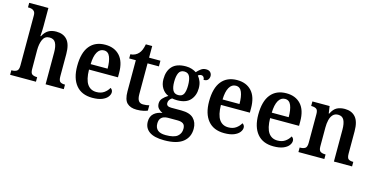

<svg xmlns="http://www.w3.org/2000/svg" viewBox="-91 -1241 3840 1960"><g transform="rotate(15 1828.5 -260.5)"><path d="M18 0V-48H23Q53 -48 74 -60Q95 -72 95 -118V-648Q95 -676 84 -689.5Q73 -703 57 -707.5Q41 -712 26 -712H16V-760H219V-567Q219 -546 218 -522.5Q217 -499 215.5 -482Q214 -465 214 -462H220Q243 -507 277 -527.5Q311 -548 361 -548Q436 -548 476.5 -501.5Q517 -455 517 -353V-119Q517 -72 534 -60Q551 -48 582 -48H585V0H393V-337Q393 -401 374.5 -436.5Q356 -472 310 -472Q260 -472 239.5 -426.5Q219 -381 219 -314L220 -114Q220 -71 239 -59.5Q258 -48 289 -48H291V0Z M888 10Q775 10 715.5 -62Q656 -134 656 -264Q656 -405 714 -476.5Q772 -548 879 -548Q976 -548 1032 -487Q1088 -426 1088 -307V-260H782Q784 -154 817.5 -106Q851 -58 913 -58Q961 -58 993.5 -81Q1026 -104 1043 -136Q1053 -131 1060 -120.5Q1067 -110 1067 -95Q1067 -71 1048 -46.5Q1029 -22 989.5 -6Q950 10 888 10ZM963 -318Q963 -396 944 -442.5Q925 -489 880 -489Q836 -489 811 -445Q786 -401 784 -318Z M1356 10Q1290 10 1254.5 -24.5Q1219 -59 1219 -147V-476H1149V-520Q1176 -521 1198 -532Q1220 -543 1234 -559Q1249 -575 1259 -599Q1269 -623 1276 -659H1343V-536H1463V-476H1343V-152Q1343 -103 1358.5 -81Q1374 -59 1406 -59Q1424 -59 1440 -61Q1456 -63 1471 -67V-11Q1457 -4 1426.5 3Q1396 10 1356 10Z M1709 239Q1603 239 1551 202Q1499 165 1499 97Q1499 42 1533 11.5Q1567 -19 1621 -26Q1598 -36 1578 -56Q1558 -76 1558 -110Q1558 -142 1579 -165.5Q1600 -189 1634 -210Q1593 -226 1567 -266.5Q1541 -307 1541 -363Q1541 -450 1587.5 -499Q1634 -548 1731 -548Q1765 -548 1793.5 -538.5Q1822 -529 1841 -516Q1860 -537 1883 -554.5Q1906 -572 1937 -572Q1968 -572 1983 -555.5Q1998 -539 1998 -517Q1998 -495 1985 -478Q1972 -461 1939 -461Q1939 -479 1929.5 -490.5Q1920 -502 1906 -502Q1896 -502 1887 -498.5Q1878 -495 1871 -489Q1889 -468 1901.5 -437.5Q1914 -407 1914 -365Q1914 -289 1869.5 -239.5Q1825 -190 1731 -190Q1720 -190 1703.5 -191.5Q1687 -193 1678 -195Q1664 -187 1653 -172.5Q1642 -158 1642 -138Q1642 -101 1693 -101H1800Q1890 -101 1930.5 -60Q1971 -19 1971 48Q1971 137 1906.5 188Q1842 239 1709 239ZM1728 -244Q1770 -244 1785.5 -275Q1801 -306 1801 -365Q1801 -426 1785 -459.5Q1769 -493 1728 -493Q1687 -493 1670.5 -459Q1654 -425 1654 -364Q1654 -306 1671 -275Q1688 -244 1728 -244ZM1711 184Q1798 184 1834 154.5Q1870 125 1870 75Q1870 37 1849.5 22Q1829 7 1789 7H1687Q1666 7 1645.5 14Q1625 21 1611.5 39.5Q1598 58 1598 93Q1598 136 1625 160Q1652 184 1711 184Z M2282 10Q2169 10 2109.5 -62Q2050 -134 2050 -264Q2050 -405 2108 -476.5Q2166 -548 2273 -548Q2370 -548 2426 -487Q2482 -426 2482 -307V-260H2176Q2178 -154 2211.5 -106Q2245 -58 2307 -58Q2355 -58 2387.5 -81Q2420 -104 2437 -136Q2447 -131 2454 -120.5Q2461 -110 2461 -95Q2461 -71 2442 -46.5Q2423 -22 2383.5 -6Q2344 10 2282 10ZM2357 -318Q2357 -396 2338 -442.5Q2319 -489 2274 -489Q2230 -489 2205 -445Q2180 -401 2178 -318Z M2802 10Q2689 10 2629.5 -62Q2570 -134 2570 -264Q2570 -405 2628 -476.5Q2686 -548 2793 -548Q2890 -548 2946 -487Q3002 -426 3002 -307V-260H2696Q2698 -154 2731.5 -106Q2765 -58 2827 -58Q2875 -58 2907.5 -81Q2940 -104 2957 -136Q2967 -131 2974 -120.5Q2981 -110 2981 -95Q2981 -71 2962 -46.5Q2943 -22 2903.5 -6Q2864 10 2802 10ZM2877 -318Q2877 -396 2858 -442.5Q2839 -489 2794 -489Q2750 -489 2725 -445Q2700 -401 2698 -318Z M3065 0V-48H3070Q3101 -48 3121.5 -60Q3142 -72 3142 -118V-422Q3142 -465 3123 -476.5Q3104 -488 3073 -488H3069V-536H3251L3262 -460H3267Q3293 -513 3328 -530.5Q3363 -548 3410 -548Q3483 -548 3523.5 -501.5Q3564 -455 3564 -353V-119Q3564 -72 3580.5 -60Q3597 -48 3628 -48H3632V0H3440V-337Q3440 -401 3422 -437Q3404 -473 3359 -473Q3324 -473 3303.5 -450.5Q3283 -428 3274.5 -392Q3266 -356 3266 -314V-114Q3266 -71 3285 -59.5Q3304 -48 3335 -48H3339V0Z"/></g></svg>

Font: Noto Serif Tamil SemiCondensed SemiBold
Style: Italic
Weight: 600
Width: 4
Italic angle: -12°
Designer: Indian Type Foundry, Tom Grace, and the Monotype Design Team
Foundry: Monotype Imaging Inc.
Version: Version 2.003; ttfautohint (v1.8.4.7-5d5b)